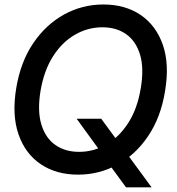

<svg xmlns="http://www.w3.org/2000/svg" viewBox="-20 -757 777 843"><path d="M316.4 -235.8H424.3L497.1 -136.7L529.3 -92.8L645.5 65.4H533.2L456.1 -40L430.7 -78.6ZM322.8 9.8Q227.1 9.8 158.9 -36.1Q90.8 -82 61.3 -167.2Q31.7 -252.4 51.3 -370.1Q70.3 -485.4 126 -567.4Q181.6 -649.4 261.5 -693.4Q341.3 -737.3 434.1 -737.3Q529.8 -737.3 597.7 -691.2Q665.5 -645 695.1 -559.8Q724.6 -474.6 704.6 -356.4Q686 -241.7 630.6 -159.7Q575.2 -77.6 495.4 -33.9Q415.5 9.8 322.8 9.8ZM327.1 -90.3Q391.1 -90.3 447.3 -122.8Q503.4 -155.3 543.5 -217.8Q583.5 -280.3 598.1 -370.1Q612.8 -457.5 595 -516.8Q577.1 -576.2 534.2 -606.7Q491.2 -637.2 429.7 -637.2Q365.7 -637.2 309.3 -604.7Q252.9 -572.3 212.9 -509.8Q172.9 -447.3 157.7 -356.4Q143.6 -270 161.6 -210.4Q179.7 -150.9 222.9 -120.6Q266.1 -90.3 327.1 -90.3Z"/></svg>

Font: Inter Tight Medium
Style: Italic
Weight: 500
Italic angle: -9.39999°
Designer: Rasmus Andersson
Foundry: rsms
Version: Version 3.004